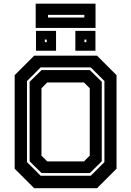

<svg xmlns="http://www.w3.org/2000/svg" viewBox="-20 -994 693 1014"><path d="M160.5 0 57.5 -103V-597L160.5 -700H492.5L595.5 -597V-103L492.5 0ZM229.5 -141.5H423.5L454 -172V-528L423.5 -558.5H229.5L199 -528V-172ZM194.5 -66H459.5L531.5 -138V-566L459.5 -638H194.5L122.5 -566V-138ZM199.5 -80 136.5 -142V-562L199.5 -624H454.5L517.5 -562V-142L454.5 -80ZM378 -726V-831H484V-726ZM170 -726V-831H276V-726ZM217 -771H227V-785H217ZM426 -771H436V-785H426ZM168.5 -846.5V-974.5H484.5V-846.5ZM233.5 -901.5H425.5V-915.5H233.5Z"/></svg>

Font: Tourney Thin
Style: Regular
Weight: 100
Designer: Tyler Finck
Foundry: Etcetera Type Co
Version: Version 1.015